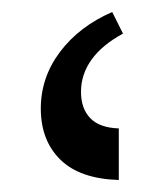

<svg xmlns="http://www.w3.org/2000/svg" viewBox="-20 -780 273 320"><path d="M178 -480Q113 -482 80.5 -514Q48 -546 48 -599Q48 -651 80 -693.5Q112 -736 167 -760L185 -724Q150 -705 132.5 -680.5Q115 -656 115 -627Q115 -599 130.5 -583Q146 -567 178 -566Z"/></svg>

Font: Noto Serif Armenian
Style: Regular
Weight: 400
Designer: Monotype Design Team
Foundry: Monotype Imaging Inc.
Version: Version 2.007